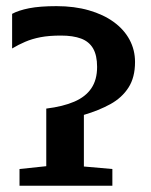

<svg xmlns="http://www.w3.org/2000/svg" viewBox="-20 -590 480 610"><path d="M42 0V-53L127 -62V-245Q180 -251.5 216 -267Q252 -282.5 270.2 -309.5Q288.5 -336.5 288.5 -377.5Q288.5 -414 275.8 -436Q263 -458 237.5 -467.5Q212 -477 173.5 -477Q136 -477 108.8 -471.8Q81.5 -466.5 60 -457.2Q38.5 -448 18.5 -436V-546Q38.5 -557 72.5 -563.8Q106.5 -570.5 159.5 -570.5Q216.5 -570.5 262.5 -557.2Q308.5 -544 341.2 -520.2Q374 -496.5 391.5 -464Q409 -431.5 409 -393Q409 -344 388.2 -311.8Q367.5 -279.5 330.8 -259.2Q294 -239 246.5 -225V-61L337 -53V0Z"/></svg>

Font: Merriweather 20pt SemiBold
Style: Regular
Weight: 600
Version: Version 2.100